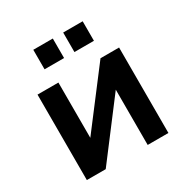

<svg xmlns="http://www.w3.org/2000/svg" viewBox="-173 -906 1015 1049"><g transform="rotate(-30 334.0 -381.5)"><path d="M76.2 0V-539.1H208V-190.4L473.6 -539.1H590.8V0H460V-348.6L195.3 0ZM178.7 -639.6V-762.7H301.8V-639.6ZM367.2 -639.6V-762.7H490.2V-639.6Z"/></g></svg>

Font: Min Sans Bold
Style: Regular
Weight: 700
Designer: Jinseong-Kim, NotoSansCJK, Nunito
Foundry: Jinseong-Kim
Version: Version 1.400;Glyphs 3.1.2 (3151)